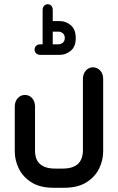

<svg xmlns="http://www.w3.org/2000/svg" viewBox="-20 -715 558 910"><path d="M182 -505V-668Q182 -680 189 -687.5Q196 -695 206 -695Q217 -695 223.5 -687.5Q230 -680 230 -668V-615H264Q292 -615 315.5 -595.5Q339 -576 339 -534Q339 -494 315.5 -474.5Q292 -455 264 -455H171Q159 -455 151.5 -462Q144 -469 144 -480Q144 -491 151.5 -498Q159 -505 171 -505ZM230 -565V-505H257Q268 -505 277.5 -512.5Q287 -520 287 -535Q287 -550 277.5 -557.5Q268 -565 257 -565ZM283 175H235Q170 175 129.5 149.5Q89 124 69.5 84.5Q50 45 50 2V-210Q50 -234 64 -249.5Q78 -265 98 -265Q119 -265 132.5 -249.5Q146 -234 146 -210V2Q146 14 149.5 28.5Q153 43 163 55.5Q173 68 192 76Q211 84 243 84H276Q307 84 326.5 76Q346 68 355.5 55.5Q365 43 369 28.5Q373 14 373 2V-341Q373 -365 387 -380.5Q401 -396 420 -396Q441 -396 455 -380.5Q469 -365 469 -341V2Q469 45 449.5 84.5Q430 124 389 149.5Q348 175 283 175Z"/></svg>

Font: Beiruti SemiBold
Style: Regular
Weight: 600
Designer: Arlette Boutros
Foundry: Boutros
Version: Version 1.41